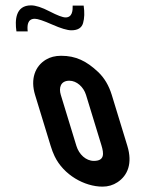

<svg xmlns="http://www.w3.org/2000/svg" viewBox="-20 -690 542 716"><path d="M110.8 -336 168.9 -146C173.1 -132 178.1 -119.2 183.6 -107.5C217 -37.6 295.2 6 362.3 6C383 6 401.7 0.5 418.3 -10.5C456.6 -35.9 474.7 -81.1 454.9 -146L396.8 -336C386 -371.3 368.9 -400 345.5 -422C302.7 -462.2 262.9 -482 208.1 -482C186.1 -482 167.1 -477.2 151.1 -467.5C110.9 -443.3 92.6 -395.5 110.8 -336ZM238.6 -389C265.9 -389 291.6 -365.9 300.8 -336L358.3 -148C367.5 -117.7 370.7 -90 330 -90C300.5 -90 274.6 -114.1 264.9 -146L206.8 -336C198.6 -362.6 205.8 -389 238.6 -389ZM224.4 -625C213.8 -625 194 -632.5 165 -647.5C136.1 -662.5 113 -670 95.7 -670C37.9 -670 35.1 -615.2 41.3 -573H83.3C81.1 -593.9 81.8 -620 109.9 -620C120.6 -620 142.1 -612.8 174.5 -598.5C206.9 -584.2 230.8 -577 246.1 -577C270.1 -577 284.7 -586 289.8 -604C295 -622 295.7 -643.7 292 -669H251C251.5 -650.8 249.8 -625 224.4 -625Z"/></svg>

Font: Din Kursivschrift
Style: LeftEng
Weight: 400
Version: Version 1.089